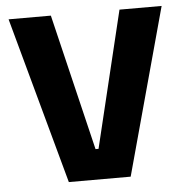

<svg xmlns="http://www.w3.org/2000/svg" viewBox="-48 -686 707 733"><g transform="rotate(-5 305.0 -319.5)"><path d="M186.5 0 11.5 -639H173.5L299 -116.5H310.5L436.5 -639H598L423.5 0Z"/></g></svg>

Font: Anek Odia Medium
Style: Bold
Weight: 700
Version: Version 1.003